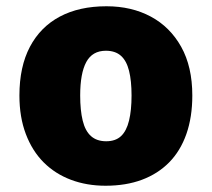

<svg xmlns="http://www.w3.org/2000/svg" viewBox="-20 -583 677 613"><path d="M594 -278Q594 -209 575 -155Q556 -101 520 -64.5Q484 -28 433 -9Q382 10 317 10Q257 10 206.5 -9Q156 -28 119.5 -64.5Q83 -101 62.5 -155Q42 -209 42 -278Q42 -370 75.5 -433.5Q109 -497 171 -530Q233 -563 320 -563Q400 -563 461.5 -530Q523 -497 558.5 -433.5Q594 -370 594 -278ZM236 -278Q236 -231 244 -198Q252 -165 270.5 -148.5Q289 -132 319 -132Q349 -132 366.5 -148.5Q384 -165 392 -198Q400 -231 400 -278Q400 -325 392 -357Q384 -389 366 -405Q348 -421 318 -421Q275 -421 255.5 -385Q236 -349 236 -278Z"/></svg>

Font: Noto Sans Devanagari Black
Style: Regular
Weight: 900
Version: Version 2.003